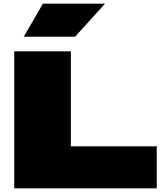

<svg xmlns="http://www.w3.org/2000/svg" viewBox="-20 -1031 902 1051"><path d="M58 0H838V-230H368V-750H58ZM215 -1011 110 -830H391L555 -1011Z"/></svg>

Font: Mattone Black
Style: Regular
Weight: 900
Width: 6
Designer: Nunzio Mazzaferro
Foundry: Collletttivo
Version: Version 2.000;Glyphs 3.2 (3217)